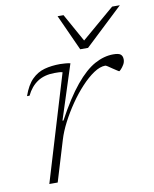

<svg xmlns="http://www.w3.org/2000/svg" viewBox="-83 -795 686 858"><g transform="rotate(-10 260.0 -366.0)"><path d="M216 -481.5Q209 -484 199 -484.2Q189 -484.5 180.5 -484.5Q134 -484.5 102.8 -464Q71.5 -443.5 52.5 -404H41Q58 -452.5 83 -477.2Q108 -502 140.2 -510.8Q172.5 -519.5 211.5 -519.5Q222.5 -519.5 236 -518.2Q249.5 -517 257.5 -515L178 -268.5H182.5Q234 -364 279.8 -419.2Q325.5 -474.5 368 -497.8Q410.5 -521 452.5 -521Q477.5 -521 486.2 -513.5Q495 -506 495 -490.5Q495 -478.5 488.5 -467.5Q482 -456.5 475 -449.2Q468 -442 466.5 -442Q465 -442 456.8 -447.5Q448.5 -453 438.5 -459.5Q429 -466.5 420.2 -472Q411.5 -477.5 409 -477.5Q385 -477.5 356.5 -458.5Q328 -439.5 298.8 -408Q269.5 -376.5 243 -338Q216.5 -299.5 196 -259.8Q175.5 -220 165 -185L109 0H71ZM520 -732 347 -569H311.5L237.5 -732H264.5L335.5 -604.5L485 -732Z"/></g></svg>

Font: Newsreader Caption ExtraLight
Style: Italic
Weight: 275
Italic angle: -17°
Designer: Hugues Gentile
Foundry: Production Type
Version: Version 1.001